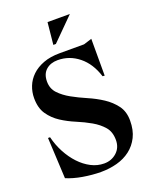

<svg xmlns="http://www.w3.org/2000/svg" viewBox="-160 -959 852 1058"><g transform="rotate(-20 266.5 -430.5)"><path d="M238 -740 251 -869H382L253 -740ZM47 -268Q59 -219 82 -176Q105 -133 135.5 -100.5Q166 -68 202.5 -49Q239 -30 279 -30Q322 -30 352.5 -57.5Q383 -85 383 -130Q383 -178 357.5 -207.5Q332 -237 293.5 -259Q255 -281 210.5 -299.5Q166 -318 127.5 -343Q89 -368 63.5 -405Q38 -442 38 -500Q38 -536 51 -569Q64 -602 91 -628Q118 -654 159 -669.5Q200 -685 255 -685H398L446 -700V-484L434 -485Q409 -565 354.5 -609Q300 -653 231 -653Q189 -653 162.5 -629.5Q136 -606 136 -562Q136 -520 162.5 -492Q189 -464 228.5 -442Q268 -420 314.5 -400Q361 -380 400.5 -354Q440 -328 466.5 -292.5Q493 -257 493 -204Q493 -148 473 -108Q453 -68 419 -42Q385 -16 340.5 -4Q296 8 246 8Q222 8 194.5 5.5Q167 3 140.5 -1.5Q114 -6 89.5 -13Q65 -20 47 -28L35 -268Z"/></g></svg>

Font: Bluu Next Cyrillic
Style: Bold
Weight: 700
Designer: Igor Stepanchenko
Foundry: Igor Stepanchenko
Version: Version 1.000